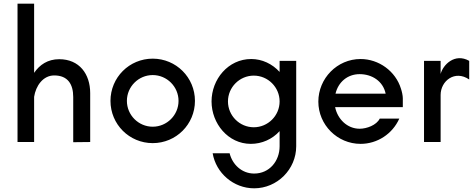

<svg xmlns="http://www.w3.org/2000/svg" viewBox="-20 -770 2577 1041"><path d="M469 -265C469 -369 410 -449 301 -449C239 -449 195 -419 165 -375V-750H75V0H165V-245C174 -304 213 -361 274 -361C348 -361 377 -313 377 -244V1L469 0Z M808 -83C731 -83 668 -146 668 -223C668 -300 731 -363 808 -363C885 -363 948 -300 948 -223C948 -146 885 -83 808 -83ZM808 -452C681 -452 579 -350 579 -223C579 -96 681 6 808 6C935 6 1037 -96 1037 -223C1037 -350 935 -452 808 -452Z M1358 171C1291 171 1240 122 1225 61H1133C1151 168 1246 251 1358 251C1483 251 1586 148 1586 23V-440H1496V-380C1456 -424 1401 -450 1342 -450C1217 -450 1127 -340 1127 -220C1127 -101 1216 10 1340 10C1400 10 1456 -15 1496 -59V23C1496 103 1441 171 1358 171ZM1496 -220C1496 -143 1433 -80 1356 -80C1279 -80 1216 -143 1216 -220C1216 -297 1279 -360 1356 -360C1433 -360 1496 -297 1496 -220Z M2164 -237C2164 -252 2159 -274 2154 -289C2125 -384 2034 -450 1935 -450C1808 -450 1706 -345 1706 -219C1706 -93 1809 10 1935 10C2026 10 2108 -44 2145 -127H2039C2021 -91 1968 -72 1930 -72C1862 -72 1810 -125 1797 -189H2164ZM1799 -262C1814 -325 1864 -368 1930 -368C1997 -368 2057 -330 2071 -262Z M2524 -440C2446 -484 2382 -419 2369 -369V-440H2279V0H2369V-255C2369 -332 2447 -392 2524 -339Z"/></svg>

Font: Glacial Indifference
Style: Medium
Weight: 500
Version: Version 1.001